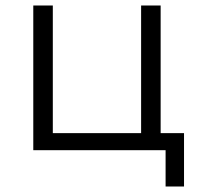

<svg xmlns="http://www.w3.org/2000/svg" viewBox="-20 -546 724 698"><path d="M582 0V132H649V-62H564V-526H493V-62H172V-526H101V0Z"/></svg>

Font: Malon Grotesk
Style: Regular
Weight: 400
Designer: Julieta Ulanovsky
Foundry: Julieta Ulanovsky
Version: Version 7.200